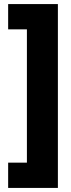

<svg xmlns="http://www.w3.org/2000/svg" viewBox="-20 -754 349 942"><path d="M20 44H112V-610H20V-734H264V168H20Z"/></svg>

Font: Noto Sans Gujarati UI Condensed Black
Style: Regular
Weight: 900
Width: 3
Designer: Jelle Bosma - Monotype Design Team, Universal Thirst
Foundry: Monotype Imaging Inc.
Version: Version 2.106; ttfautohint (v1.8.4.7-5d5b)